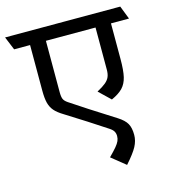

<svg xmlns="http://www.w3.org/2000/svg" viewBox="-134 -668 808 909"><g transform="rotate(-15 270.0 -214.0)"><path d="M1.5 -514.2 -25.4 -579.6H539.1L564.5 -514.2H476.1V-339.4Q476.1 -284.2 468.8 -252.7Q461.4 -221.2 442.6 -201.4Q423.8 -181.6 387.2 -165L331.1 -218.8Q359.9 -234.4 374.3 -246.6Q388.7 -258.8 394.5 -272.7Q400.4 -286.6 400.4 -307.6V-514.2H157.2V-263.2Q157.2 -239.3 162.1 -228.3Q167 -217.3 181.6 -207.5Q248.5 -162.1 391.6 -71.8Q422.4 -52.2 434.1 -31.5Q445.8 -10.7 445.8 23.9Q445.8 52.7 430.9 80.6Q416 108.4 376.5 152.8L307.6 97.2Q331.5 73.2 344 58.3Q356.4 43.5 361.3 32.2Q366.2 21 366.2 8.3Q366.2 -4.4 360.6 -14.4Q355 -24.4 339.8 -34.2Q252.9 -91.8 147.9 -157.2Q119.6 -174.3 105.5 -190.9Q91.3 -207.5 85.4 -230.5Q79.6 -253.4 79.6 -291V-514.2Z"/></g></svg>

Font: Vesper Libre
Style: Regular
Weight: 400
Designer: Robert Keller & Kimya Gandhi
Foundry: Mota Italic
Version: Version 1.058